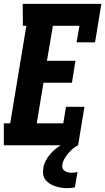

<svg xmlns="http://www.w3.org/2000/svg" viewBox="-22 -755 547 998"><path d="M-2 0V-114H31L115 -621H97L96 -735H505L472 -535H376L391 -621H253L222 -439H370L352 -325H204L169 -114H307L321 -200H417L384 0ZM328 223Q312 223 296 220.5Q280 218 265 213Q250 208 237 200Q224 192 214.5 180Q205 168 202.5 152Q200 136 203 119Q206 99 216 80Q226 61 240.5 44.5Q255 28 272.5 14.5Q290 1 309.5 -8.5Q329 -18 349 -24.5Q369 -31 390 -35L384 0Q369 7 356 18.5Q343 30 332 43Q321 56 312.5 71Q304 86 302 101Q300 111 303.5 120Q307 129 315 134Q323 139 332 141Q341 143 351 143Q358 143 365.5 142Q373 141 381 139L367 219Q357 221 347.5 222Q338 223 328 223Z"/></svg>

Font: Iosevka Curly Slab Heavy
Style: Italic
Weight: 900
Italic angle: -9°
Monospace: yes
Designer: Belleve Invis
Foundry: Belleve Invis
Version: Version 22.1.2; ttfautohint (v1.8.4)